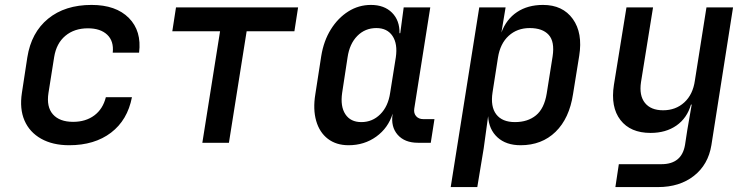

<svg xmlns="http://www.w3.org/2000/svg" viewBox="-20 -580 3040 780"><path d="M261 10Q194 10 147 -16.5Q100 -43 79.5 -90.5Q59 -138 69 -203L91 -347Q107 -448 175.5 -504Q244 -560 352 -560Q451 -560 503.5 -507Q556 -454 545 -366H438Q443 -413 415.5 -439Q388 -465 337 -465Q282 -465 245.5 -434.5Q209 -404 200 -348L177 -203Q168 -146 195 -115.5Q222 -85 277 -85Q328 -85 363 -111Q398 -137 410 -185H516Q498 -92 431 -41Q364 10 261 10Z M802 0 874 -453H680L695 -550H1191L1176 -453H982L910 0Z M1396 10Q1346 10 1312 -16Q1278 -42 1264.5 -89Q1251 -136 1261 -197L1285 -352Q1295 -414 1324 -460.5Q1353 -507 1395 -533.5Q1437 -560 1487 -560Q1541 -560 1572.5 -528.5Q1604 -497 1603 -445H1606L1620 -550H1728L1663 -139Q1660 -120 1670.5 -108Q1681 -96 1700 -96H1745L1730 0H1678Q1624 0 1595.5 -32.5Q1567 -65 1575 -117V-118Q1557 -60 1508.5 -25Q1460 10 1396 10ZM1448 -84Q1493 -84 1525 -116Q1557 -148 1565 -203L1588 -347Q1596 -402 1574.5 -434Q1553 -466 1509 -466Q1463 -466 1431.5 -434Q1400 -402 1392 -347L1370 -203Q1362 -148 1383 -116Q1404 -84 1448 -84Z M1811 180 1927 -550H2034L2017 -448Q2037 -502 2080.5 -531Q2124 -560 2186 -560Q2266 -560 2307 -503Q2348 -446 2333 -353L2308 -198Q2293 -99 2237 -44.5Q2181 10 2095 10Q2036 10 2001 -22Q1966 -54 1963 -108L1945 23L1919 180ZM2072 -84Q2124 -84 2157.5 -111.5Q2191 -139 2201 -200L2225 -351Q2234 -411 2209 -438.5Q2184 -466 2132 -466Q2081 -466 2046.5 -434.5Q2012 -403 2003 -346L1981 -205Q1972 -147 1996 -115.5Q2020 -84 2072 -84Z M2480 180 2494 87H2667Q2750 87 2763 8L2772 -51L2790 -155H2787Q2771 -100 2728 -70Q2685 -40 2623 -40Q2541 -40 2500.5 -92.5Q2460 -145 2474 -235L2525 -550H2633L2584 -246Q2576 -192 2600 -162Q2624 -132 2674 -132Q2725 -132 2760 -164Q2795 -196 2803 -253L2850 -550H2958L2870 10Q2857 89 2799 134.5Q2741 180 2653 180Z"/></svg>

Font: JetBrains Mono NL SemiBold
Style: Italic
Weight: 600
Italic angle: -9°
Monospace: yes
Designer: Philipp Nurullin, Konstantin Bulenkov
Foundry: JetBrains
Version: Version 2.305; ttfautohint (v1.8.4.7-5d5b)